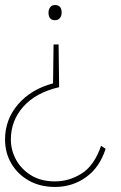

<svg xmlns="http://www.w3.org/2000/svg" viewBox="-20 -564 478 760"><path d="M212 -388 214 -219Q121 -197 72 -141.5Q23 -86 23 -12Q23 31 44 69Q65 107 104 130.5Q143 154 197 154Q255 154 304.5 122Q354 90 380 13L398 25Q375 98 321 137Q267 176 198 176Q139 176 94.5 151Q50 126 25 83.5Q0 41 0 -12Q0 -91 51.5 -151Q103 -211 190 -234L192 -388ZM224 -514Q224 -501 217 -492.5Q210 -484 198 -484Q172 -484 172 -514Q172 -526 178.5 -535Q185 -544 198 -544Q224 -544 224 -514Z"/></svg>

Font: Lexend Thin
Style: Regular
Weight: 100
Designer: Bonnie Shaver-Troup, Thomas Jockin
Foundry: Lexend
Version: Version 1.007; ttfautohint (v1.8.3)